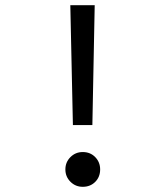

<svg xmlns="http://www.w3.org/2000/svg" viewBox="-20 -709 640 740"><path d="M336 -227H261L251 -689H345ZM366 -56Q366 -27 347 -8Q328 11 299 11Q271 11 251.5 -8.5Q232 -28 232 -56Q232 -84 251.5 -103.5Q271 -123 299 -123Q328 -123 347 -103.5Q366 -84 366 -56Z"/></svg>

Font: Fira Mono
Style: Regular
Weight: 400
Designer: Carrois Corporate & Edenspiekermann AG
Foundry: Carrois Corporate GbR & Edenspiekermann AG
Version: Version 3.206